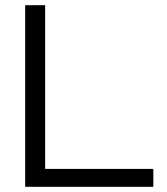

<svg xmlns="http://www.w3.org/2000/svg" viewBox="-20 -720 644 740"><path d="M77 0V-700H154V-69H571V0Z"/></svg>

Font: Red Hat Display Variable
Style: Regular
Weight: 400
Designer: Pentagram, MCKL
Foundry: Pentagram, MCKL
Version: Version 1.021